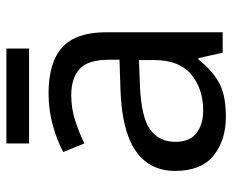

<svg xmlns="http://www.w3.org/2000/svg" viewBox="-83 -634 727 601"><g transform="rotate(-90 280.5 -333.5)"><path d="M288 -545Q386 -545 433 -502Q480 -459 480 -365V0H416L399 -76H395Q360 -32 321.5 -11Q283 10 215 10Q142 10 94 -28.5Q46 -67 46 -149Q46 -229 109 -272.5Q172 -316 303 -320L394 -323V-355Q394 -422 365 -448Q336 -474 283 -474Q241 -474 203 -461.5Q165 -449 132 -433L105 -499Q140 -518 188 -531.5Q236 -545 288 -545ZM314 -259Q214 -255 175.5 -227Q137 -199 137 -148Q137 -103 164.5 -82Q192 -61 235 -61Q303 -61 348 -98.5Q393 -136 393 -214V-262ZM429 -677V-606H132V-677Z"/></g></svg>

Font: Noto Sans Masaram Gondi
Style: Regular
Weight: 400
Designer: Ek Type & Mukund Gokhale
Foundry: Ek Type
Version: Version 1.004; ttfautohint (v1.8.4.7-5d5b)